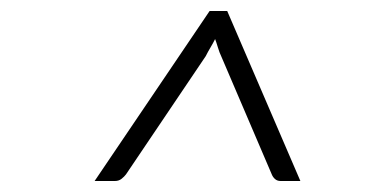

<svg xmlns="http://www.w3.org/2000/svg" viewBox="-20 -729 680 349"><path d="M152 -400 361 -709H393L526 -400H490Q484 -400 480 -403.5Q476 -407 474 -412L382 -627Q379 -633 376 -643Q373 -653 371 -658Q367 -650 362.5 -642.5Q358 -635 354 -627L209 -412Q206 -408 201 -404Q196 -400 189 -400Z"/></svg>

Font: Aleo Light
Style: Italic
Weight: 300
Italic angle: -7°
Designer: Alessio Laiso
Foundry: Alessio Laiso
Version: Version 2.001;gftools[0.9.29]